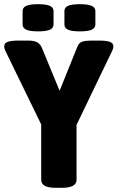

<svg xmlns="http://www.w3.org/2000/svg" viewBox="-30 -896 562 918"><path d="M237 2Q200 2 183.5 -8Q167 -18 167 -36V-301L0 -644Q-10 -663 -10 -674Q-10 -690 7 -696Q24 -702 60 -702H104Q130 -702 145.5 -695Q161 -688 170 -668L255 -462L340 -673Q348 -692 363.5 -697Q379 -702 405 -702H442Q478 -702 495 -696Q512 -690 512 -674Q512 -663 502 -644L336 -299V-36Q336 -18 319 -8Q302 2 265 2ZM352 -746Q312 -746 295 -754Q278 -762 278 -779V-843Q278 -860 295 -868Q312 -876 352 -876Q391 -876 408.5 -868Q426 -860 426 -843V-779Q426 -762 408.5 -754Q391 -746 352 -746ZM152 -746Q113 -746 95.5 -754Q78 -762 78 -779V-843Q78 -860 95.5 -868Q113 -876 152 -876Q191 -876 208.5 -868Q226 -860 226 -843V-779Q226 -762 208.5 -754Q191 -746 152 -746Z"/></svg>

Font: Asap Semi Condensed ExtraBold
Style: Regular
Weight: 800
Width: 4
Designer: Pablo Cosgaya
Foundry: Omnibus-Type
Version: Version 3.001; ttfautohint (v1.8.4.7-5d5b)